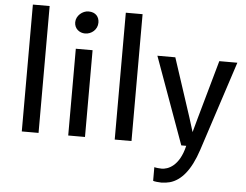

<svg xmlns="http://www.w3.org/2000/svg" viewBox="-65 -894 1569 1225"><g transform="rotate(5 719.5 -282.0)"><path d="M96.2 0H203.6V-812.5H96.2Z M393.6 0H501V-555.7H393.6ZM443.8 -657.7C484.4 -657.7 522.9 -689 522.9 -733.9C522.9 -770.5 500.5 -799.8 454.1 -799.8C415.5 -799.8 375 -766.1 375 -723.6C375 -683.1 407.2 -657.7 443.8 -657.7Z M691.4 0H798.8V-812.5H691.4Z M958.5 153.3V240.7C964.4 244.6 998.5 247.6 1013.2 247.6C1028.3 247.6 1051.3 244.1 1065.9 240.2C1136.7 220.2 1196.8 151.9 1240.7 17.6L1428.2 -556.6H1312.5L1207 -181.6L1182.1 -90.8L1153.8 -181.6L1030.8 -556.6H916L1117.7 0H1149.4C1118.2 132.8 1045.4 158.7 1005.4 158.7C994.1 158.7 969.2 156.7 958.5 153.3Z"/></g></svg>

Font: Merriweather Sans
Style: Regular
Weight: 400
Designer: Eben Sorkin ( eben@eyebytes.com )
Foundry: Eben Sorkin
Version: Version 1.003